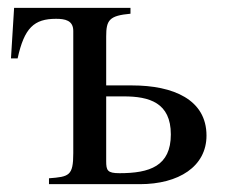

<svg xmlns="http://www.w3.org/2000/svg" viewBox="-20 -470 579 490"><path d="M251 -252V-377C251 -419 259 -430 313 -435V-450H16L8 -321H25C42 -399 67 -422 123 -422C146 -422 167 -418 167 -391V-79C167 -21 156 -19 105 -15V0H337C436 0 507 -45 507 -124C507 -216 422 -252 317 -252ZM251 -224H296C361 -224 416 -208 416 -127C416 -46 362 -28 285 -28C254 -28 251 -35 251 -59Z"/></svg>

Font: XITS Math
Style: Regular
Weight: 400
Designer: MicroPress Inc., with final additions and corrections provided by Coen Hoffman, Elsevier (retired)
Version: Version 1.108